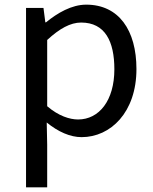

<svg xmlns="http://www.w3.org/2000/svg" viewBox="-20 -577 660 826"><path d="M92 229H183V45L181 -50C230 -10 282 13 331 13C456 13 567 -94 567 -280C567 -447 491 -557 351 -557C288 -557 227 -521 178 -481H175L167 -543H92ZM316 -63C280 -63 232 -78 183 -120V-405C236 -454 283 -480 329 -480C432 -480 472 -399 472 -279C472 -144 406 -63 316 -63Z"/></svg>

Font: Source Han Sans CN Regular
Style: Regular
Weight: 400
Designer: Ryoko NISHIZUKA (kana & ideographs); Paul D. Hunt (Latin, Greek & Cyrillic); Wenlong ZHANG (bopomofo); Sandoll Communica
Foundry: Adobe Systems Incorporated
Version: Version 1.004;PS 1.004;hotconv 1.0.82;makeotf.lib2.5.63406